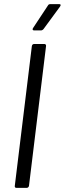

<svg xmlns="http://www.w3.org/2000/svg" viewBox="-20 -914 315 934"><path d="M146 -766H179C184 -766 189 -769 192 -773L272 -882C277 -889 276 -894 268 -894H225C220 -894 215 -892 213 -887L141 -778C136 -771 139 -766 146 -766ZM60 0H110C115 0 120 -4 121 -10L204 -690C205 -696 201 -700 196 -700H146C140 -700 136 -696 135 -690L52 -10C51 -4 54 0 60 0Z"/></svg>

Font: Barlow Semi Condensed
Style: Italic
Weight: 400
Width: 4
Italic angle: -7°
Designer: Jeremy Tribby
Foundry: Tribby Type
Version: Version 1.422;hotconv 1.0.109;makeotfexe 2.5.65596